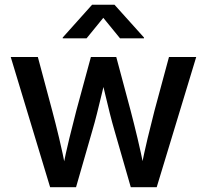

<svg xmlns="http://www.w3.org/2000/svg" viewBox="-20 -775 857 795"><path d="M187.5 0 24.4 -539.1H136.7L196.3 -316.4Q210 -265.1 224.6 -204.1Q239.3 -143.1 253.4 -70.3H238.3Q252 -141.1 267.1 -202.1Q282.2 -263.2 295.9 -316.4L356.4 -539.1H461.4L521 -316.4Q534.7 -264.2 549.3 -203.1Q564 -142.1 578.1 -70.3H562.5Q576.7 -141.6 591.3 -202.6Q606 -263.7 619.6 -316.4L679.7 -539.1H792.5L628.9 0H521.5L454.6 -232.4Q444.3 -267.6 434.8 -305.4Q425.3 -343.3 416 -382.8Q406.7 -422.4 397.5 -460.4H419.4Q410.2 -422.4 400.6 -382.8Q391.1 -343.3 381.6 -305.2Q372.1 -267.1 361.8 -232.4L294.9 0ZM338.4 -616.2H239.7V-619.6L361.3 -755.4H454.1L576.2 -619.6V-616.2H477.1L407.7 -701.2Z"/></svg>

Font: Inter 18pt Medium
Style: Regular
Weight: 500
Designer: Rasmus Andersson
Foundry: rsms
Version: Version 4.001;git-66647c0bb